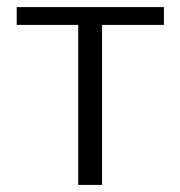

<svg xmlns="http://www.w3.org/2000/svg" viewBox="-20 -520 507 540"><path d="M200 0H267V-450H441V-500H27V-450H200Z"/></svg>

Font: Perun Light
Style: Regular
Weight: 300
Foundry: Copyright (c) Stefan Peev, Context Ltd, 2016
Version: Version 1.089